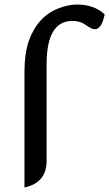

<svg xmlns="http://www.w3.org/2000/svg" viewBox="-20 -728 479 843"><path d="M87.4 95.2V-408.2Q87.4 -494.6 106.9 -549.3Q144.5 -654.8 235.8 -690.9Q278.3 -708 318.4 -708Q393.6 -708 439.5 -665Q426.8 -599.6 396 -599.6Q382.3 -599.6 357.4 -617.9Q332.5 -636.2 298.3 -636.2Q184.6 -636.2 184.6 -446.3V-21Q184.6 73.7 87.4 95.2Z"/></svg>

Font: Bainsley
Style: Regular
Weight: 400
Designer: Paul James MIller
Foundry: High-Logic / Made with FontCreator
Version: Version 1.411;March 28, 2021;FontCreator 13.0.0.2683 64-bit